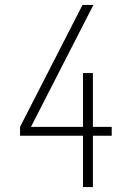

<svg xmlns="http://www.w3.org/2000/svg" viewBox="-20 -755 540 775"><path d="M315 0V-207H61V-243L313 -735H357L105 -243H315V-460H355V-243H431V-207H355V0Z"/></svg>

Font: Iosevka Curly Extralight
Style: Regular
Weight: 200
Monospace: yes
Designer: Belleve Invis
Foundry: Belleve Invis
Version: Version 22.1.2; ttfautohint (v1.8.4)